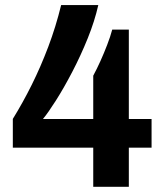

<svg xmlns="http://www.w3.org/2000/svg" viewBox="-20 -718 637 738"><path d="M338.4 0V-150.4H29.3V-261Q67.7 -323.1 102.1 -392.2Q136.4 -461.2 165.5 -538.1Q194.6 -615 215 -698.4H357.8Q344 -637.1 317.2 -570.7Q290.4 -504.4 258 -442.2Q225.6 -379.9 195.1 -332Q164.7 -284.1 145.1 -260.6H338.4V-427.1Q352.3 -452.9 366.1 -483.5Q379.9 -514.1 392.1 -546Q404.4 -577.8 411.4 -604.3H475.2V-260.6H562.6V-150.4H475.2V0Z"/></svg>

Font: Archivo Variable SemiBold
Style: Regular
Weight: 600
Designer: Hector Gatti
Foundry: Omnibus-Type
Version: Version 2.001